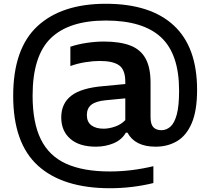

<svg xmlns="http://www.w3.org/2000/svg" viewBox="-20 -769 1116 1019"><path d="M562.5 230Q313 229.5 181.5 110.2Q50 -9 50 -260Q50 -510.5 178.5 -629.8Q307 -749 541.5 -749Q778 -749 902 -634.2Q1026 -519.5 1026 -292.5Q1026 -182 997.8 -115.8Q969.5 -49.5 919.8 -20Q870 9.5 806 9.5Q696.5 9.5 656.5 -65H648Q626 -26.5 582.5 -8.5Q539 9.5 489 9.5Q400.5 9.5 352.8 -32.5Q305 -74.5 305 -145.5Q305 -220 358.5 -261.2Q412 -302.5 529.5 -312L645 -323V-335Q645 -398.5 612.5 -422Q580 -445.5 509 -445.5Q475.5 -445.5 433.8 -439Q392 -432.5 353.5 -418.5V-521Q393.5 -534.5 440.8 -541.5Q488 -548.5 531.5 -548.5Q615 -548.5 670 -528Q725 -507.5 752 -459.5Q779 -411.5 779 -330V-147.5Q779 -109.5 794 -93.8Q809 -78 836.5 -78Q863 -78 884.2 -96.5Q905.5 -115 918 -160.5Q930.5 -206 930.5 -288Q930.5 -482 834.8 -571Q739 -660 541.5 -660Q346 -660 249.5 -566.2Q153 -472.5 153 -261Q153 -118 196.8 -29.5Q240.5 59 331.2 100Q422 141 562.5 141Q677.5 141 794 113V202.5Q739 216 680.8 223Q622.5 230 562.5 230ZM441 -158.5Q441 -122 464.8 -104Q488.5 -86 530 -86Q558 -86 590.2 -97Q622.5 -108 645 -131.5V-247L541 -237Q489 -232 465 -213.2Q441 -194.5 441 -158.5Z"/></svg>

Font: Encode Sans SmExp SmBold
Style: Regular
Weight: 600
Width: 6
Designer: Multiple Designers
Foundry: Impallari Type
Version: Version 3.002; ttfautohint (v1.8.3) -l 8 -r 50 -G 200 -x 14 